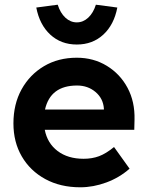

<svg xmlns="http://www.w3.org/2000/svg" viewBox="-20 -785 626 815"><path d="M321 10Q236 10 172 -25Q108 -60 72.5 -121Q37 -182 37 -261Q37 -343 71.5 -405.5Q106 -468 166.5 -504Q227 -540 306 -540Q377 -540 433.5 -505.5Q490 -471 521.5 -412Q553 -353 551 -277L550 -234H170Q181 -177 224.5 -144Q268 -111 335 -111Q371 -111 400.5 -122Q430 -133 464 -161L530 -69Q487 -31 431.5 -10.5Q376 10 321 10ZM307 -422Q194 -422 171 -320H421V-324Q418 -367 385.5 -394.5Q353 -422 307 -422ZM306 -596Q239 -596 193.5 -638Q148 -680 134 -753L225 -765Q236 -730 257.5 -710Q279 -690 306 -690Q333 -690 354.5 -710Q376 -730 387 -765L478 -753Q464 -680 418.5 -638Q373 -596 306 -596Z"/></svg>

Font: Lexend SemiBold
Style: Regular
Weight: 600
Designer: Bonnie Shaver-Troup, Thomas Jockin
Foundry: Lexend
Version: Version 1.005; ttfautohint (v1.8.3)